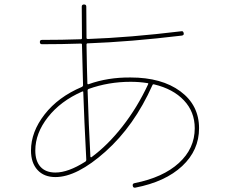

<svg xmlns="http://www.w3.org/2000/svg" viewBox="-20 -820 1040 868"><path d="M356.4 -404.3Q356.4 -408.2 351.6 -406.2Q253.9 -363.3 196.8 -290.5Q139.6 -217.8 139.6 -139.6Q139.6 -91.8 163.1 -65.9Q186.5 -40 230.5 -40Q288.1 -40 365.2 -88.9Q370.1 -91.8 370.1 -97.7Q360.4 -284.2 356.4 -404.3ZM380.9 -418Q376 -416 376 -412.1Q380.9 -253.9 388.7 -111.3Q388.7 -110.4 390.1 -109.4Q391.6 -108.4 393.6 -109.4Q466.8 -163.1 533.7 -248.5Q600.6 -334 649.4 -438.5Q652.3 -444.3 646.5 -444.3Q610.4 -450.2 570.3 -450.2Q470.7 -450.2 380.9 -418ZM349.6 -426.8Q354.5 -428.7 355.5 -433.6Q353.5 -498 350.6 -618.2Q350.6 -623 345.7 -623Q261.7 -620.1 169.9 -620.1Q160.2 -620.1 160.2 -629.9Q160.2 -639.6 168.9 -639.6Q260.7 -639.6 344.7 -642.6Q350.6 -642.6 350.6 -647.5Q349.6 -694.3 349.6 -790Q349.6 -799.8 359.9 -799.8Q370.1 -799.8 370.1 -790Q370.1 -695.3 371.1 -648.4Q371.1 -644.5 376 -643.6Q566.4 -650.4 799.8 -678.7Q808.6 -680.7 810.5 -669.9Q812.5 -661.1 802.7 -659.2Q567.4 -630.9 376 -624Q371.1 -624 371.1 -618.2Q373 -502 375 -443.4Q375 -437.5 380.9 -439.5Q467.8 -470.7 570.3 -469.7Q710.9 -469.7 795.4 -407.2Q879.9 -344.7 879.9 -240.2Q879.9 -140.6 803.7 -69.3Q727.5 2 591.8 28.3Q582 30.3 580.1 20Q578.1 9.8 588.9 7.8Q716.8 -17.6 788.6 -83Q860.4 -148.4 860.4 -240.2Q860.4 -314.5 811.5 -366.2Q762.7 -418 676.8 -438.5Q670.9 -440.4 668.9 -434.6Q586.9 -251 457.5 -135.3Q328.1 -19.5 230.5 -19.5Q178.7 -19.5 149.4 -51.8Q120.1 -84 120.1 -139.6Q120.1 -223.6 181.6 -302.7Q243.2 -381.8 349.6 -426.8Z"/></svg>

Font: Rounded-X Mgen+ 2m thin
Style: Regular
Weight: 100
Designer: [Source Han Sans]
Ryoko NISHIZUKA  (kana & ideographs); Paul D. Hunt (Latin, Greek & Cyrillic); Wenlong ZHANG  (bopomofo
Version: Version 1.059.20150602